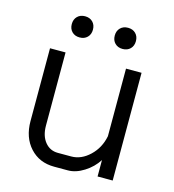

<svg xmlns="http://www.w3.org/2000/svg" viewBox="-104 -765 777 859"><g transform="rotate(15 285.0 -335.0)"><path d="M70 -162V-499H142V-160Q142 -113 165 -84.5Q188 -56 225 -56H287Q333 -56 372 -93Q411 -130 422 -186V-499H494V0H424V-76Q401 -40 363 -16Q325 8 289 8H225Q156 8 113 -39Q70 -86 70 -162ZM136 -629Q136 -651 149.5 -664.5Q163 -678 185 -678Q207 -678 220.5 -664.5Q234 -651 234 -629Q234 -607 220.5 -593.5Q207 -580 185 -580Q163 -580 149.5 -593.5Q136 -607 136 -629ZM335 -629Q335 -651 348.5 -664.5Q362 -678 384 -678Q406 -678 419.5 -664.5Q433 -651 433 -629Q433 -607 419.5 -593.5Q406 -580 384 -580Q362 -580 348.5 -593.5Q335 -607 335 -629Z"/></g></svg>

Font: Bai Jamjuree
Style: Regular
Weight: 400
Designer: Katatrad Aksorn Co.,Ltd.
Foundry: Cadson Demak Co.,Ltd.
Version: Version 1.000; ttfautohint (v1.6)